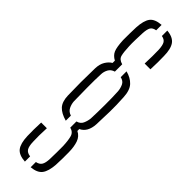

<svg xmlns="http://www.w3.org/2000/svg" viewBox="-337 -800 1001 1001"><g transform="rotate(45 164.0 -299.0)"><path d="M143 -96.5Q101 -108 80.2 -130.2Q59.5 -152.5 58 -196.5Q56.5 -247 56.5 -293.8Q56.5 -340.5 58 -397.5Q59 -429.5 71.8 -450.5Q84.5 -471.5 102.5 -482V-499Q78 -512 68.8 -533.2Q59.5 -554.5 57 -604.5Q56.5 -624.5 57.2 -653Q58 -681.5 58.5 -700.5Q61.5 -752.5 79 -776Q96.5 -799.5 143 -803V-763Q121 -759.5 113 -745.8Q105 -732 103.5 -700.5Q102.5 -681 101.8 -651.8Q101 -622.5 102 -604.5Q103.5 -563.5 109 -541.8Q114.5 -520 143 -512.5V-458.5Q121 -452 111.5 -434.5Q102 -417 101.5 -397.5Q99.5 -354 100 -297.8Q100.5 -241.5 101.5 -197Q103 -177 112 -159Q121 -141 143 -134ZM223 -598Q224.5 -627.5 224.5 -653.8Q224.5 -680 224 -700.5Q222.5 -732 214.2 -745.8Q206 -759.5 185 -763V-803Q230 -799 248 -773.8Q266 -748.5 266.5 -696.5Q267 -676.5 267 -652.2Q267 -628 265.5 -598ZM185 204.5V166Q206.5 162 215.5 147.5Q224.5 133 225.5 102Q226 79.5 226.5 53.5Q227 27.5 226.5 8Q225 -33.5 218.2 -57.2Q211.5 -81 185 -87.5V-133Q208 -139 216.5 -158Q225 -177 227 -197Q229 -241.5 229.2 -297.8Q229.5 -354 227 -397.5Q225.5 -417.5 217 -436Q208.5 -454.5 185 -459.5V-502.5Q222.5 -493 244.8 -469.2Q267 -445.5 269.5 -396.5Q273 -339 272 -292.8Q271 -246.5 269 -196.5Q265.5 -135 223.5 -115.5V-101.5Q250 -88.5 260 -60.2Q270 -32 270.5 9Q271 29.5 270.5 55.8Q270 82 269 102Q265.5 152.5 247.5 176.5Q229.5 200.5 185 204.5ZM143 205Q96.5 202 78.2 178.2Q60 154.5 58 102Q56.5 58.5 59 1H101Q99.5 31.5 99.2 56.2Q99 81 100 102Q101 134.5 110.2 149Q119.5 163.5 143 166.5Z"/></g></svg>

Font: Big Shoulders Stencil Display Light
Style: Regular
Weight: 300
Designer: Patric King
Foundry: XO Type Co
Version: Version 1.000